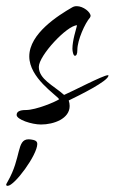

<svg xmlns="http://www.w3.org/2000/svg" viewBox="-33 -452 372 623"><path d="M100 -48C142 -48 193 -67 193 -108C193 -114 192 -120 190 -126C223 -142 319 -189 319 -207C319 -208 318 -208 317 -208C302 -208 201 -155 175 -144C140 -175 93 -195 93 -235C93 -272 185 -370 217 -370C214 -357 202 -321 202 -294C202 -285 205 -271 210 -271C215 -271 218 -277 218 -290C218 -322 243 -377 259 -395C260 -398 261 -399 261 -400C261 -413 237 -432 216 -432C211 -432 206 -431 201 -428C156 -402 62 -343 62 -269C62 -199 149 -145 159 -130C148 -122 84 -95 51 -95C31 -95 21 -90 21 -79C21 -64 70 -48 100 -48ZM-8 151C14 151 88 51 88 15C88 8 84 4 75 2C70 1 65 0 60 0C20 0 37 59 -8 137C-11 142 -13 146 -13 147C-13 150 -11 151 -8 151Z"/></svg>

Font: Comforter
Style: Regular
Weight: 400
Designer: Robert E. Leuschke
Foundry: Robert E. Leuschke
Version: Version 1.013; ttfautohint (v1.8.3)